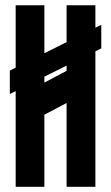

<svg xmlns="http://www.w3.org/2000/svg" viewBox="-20 -715 425 735"><path d="M234.9 -320.8 149.9 -275.9V0H40V-366.2L17.6 -355V-444.8L40 -456.1V-694.8H149.9V-511.2L234.9 -553.7V-694.8H345.2V-608.9L367.7 -620.1V-529.8L345.2 -518.6V0H234.9ZM234.9 -463.9 149.9 -421.4V-398.9L234.9 -443.8Z"/></svg>

Font: Horta
Style: Regular
Weight: 600
Width: 3
Version: Version 0.11